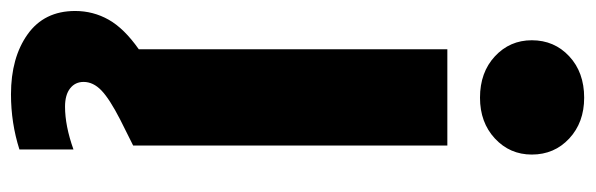

<svg xmlns="http://www.w3.org/2000/svg" viewBox="-384 -462 1058 341"><g transform="rotate(90 144.5 -292.0)"><path d="M46 -708Q46 -748 74.5 -774.5Q103 -801 148 -801Q192 -801 220.5 -774.5Q249 -748 249 -708Q249 -669 220.5 -642.5Q192 -616 148 -616Q103 -616 74.5 -642.5Q46 -669 46 -708ZM164 121Q198 121 240 106V202Q193 217 142 217Q77 217 35.5 187.5Q-6 158 -6 103Q-6 71 9.5 43.5Q25 16 62 -10V-558H233V0L187 23Q150 42 135 56.5Q120 71 120 88Q120 103 131.5 112Q143 121 164 121Z"/></g></svg>

Font: IBM-Poppins
Style: Poppins-Bold
Weight: 700
Designer: Mike Abbink, Paul van der Laan, Pieter van Rosmalen, Ben Mitchell, Mark Frömberg
Foundry: Bold Monday
Version: Version 1.1